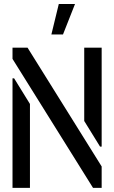

<svg xmlns="http://www.w3.org/2000/svg" viewBox="-20 -916 557 936"><path d="M230.5 -748 266.6 -896.5H345.7L287.1 -748ZM41 0V-534.2H48.8L126 -409.2V0ZM41 -628.9V-683.6H114.3L475.6 -104.5V0H433.6ZM390.6 -326.2V-683.6H475.6V-201.2H467.8Z"/></svg>

Font: Post No Bills Colombo
Style: SemiBold
Weight: 700
Designer: Kosala Senevirathne, Siva Puranthara, Lasantha Premarathna, Tharique Azeez
Foundry: Mooniak
Version: Version 1.220 ; ttfautohint (v1.5)